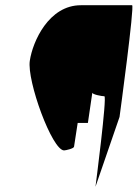

<svg xmlns="http://www.w3.org/2000/svg" viewBox="-20 -728 526 734"><path d="M94 -496C82 -420 179 -153 225 -153C231 -153 262 -160 263 -167L277 -258H316L333 -374C332 -367 369 -360 379 -360C390 -360 345 -14 345 -14L437 -281C438 -288 495 -708 485 -708H289C167 -708 105 -570 94 -496Z"/></svg>

Font: Ampere
Style: SCUltCndIta
Weight: 400
Version: Version 1